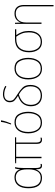

<svg xmlns="http://www.w3.org/2000/svg" viewBox="1350 -2197 1087 3827"><g transform="rotate(-90 1893.5 -283.5)"><path d="M262 10Q332 10 372.5 -26Q413 -62 430 -111H432Q432 -46 448 -18Q464 10 504 10Q526 10 540 3V-21Q525 -15 506 -15Q482 -15 470 -37Q458 -59 458 -119V-348Q458 -416 462.5 -455.5Q467 -495 475 -528H450Q443 -506 437.5 -480Q432 -454 432 -427H430Q397 -538 268 -538Q168 -538 111.5 -466.5Q55 -395 55 -262Q55 10 262 10ZM262 -15Q83 -15 83 -262Q83 -382 131.5 -447.5Q180 -513 269 -513Q347 -513 389 -459.5Q431 -406 431 -281V-258Q431 -148 391 -81.5Q351 -15 262 -15Z M1025 -15Q966 -15 966 -100V-505H1069V-528H633L553 -524V-505H654V0H681V-505H939V-92Q939 10 1021 10Q1045 10 1063 4V-21Q1057 -19 1048 -17Q1039 -15 1025 -15Z M1579 -264Q1579 -379 1530 -458.5Q1481 -538 1369 -538Q1265 -538 1207 -464Q1149 -390 1149 -264Q1149 -146 1202.5 -68Q1256 10 1363 10Q1474 10 1526.5 -69Q1579 -148 1579 -264ZM1177 -264Q1177 -381 1227 -447Q1277 -513 1369 -513Q1467 -513 1509 -440.5Q1551 -368 1551 -264Q1551 -155 1505.5 -85Q1460 -15 1363 -15Q1269 -15 1223 -84.5Q1177 -154 1177 -264ZM1327 -606H1346Q1362 -644 1381 -698Q1400 -752 1407 -798V-807H1377Q1372 -759 1357 -705Q1342 -651 1327 -613Z M1926 -768Q1857 -768 1813 -731Q1769 -694 1769 -633Q1769 -573 1801.5 -540Q1834 -507 1897 -468Q1786 -432 1737.5 -366Q1689 -300 1689 -211Q1689 -108 1747 -49Q1805 10 1903 10Q2006 10 2060 -54Q2114 -118 2114 -221Q2114 -323 2059.5 -377.5Q2005 -432 1930 -478Q1865 -518 1831 -548Q1797 -578 1797 -633Q1797 -683 1830 -713Q1863 -743 1926 -743Q2007 -743 2083 -700L2095 -722Q2049 -748 2008 -758Q1967 -768 1926 -768ZM1923 -451Q1997 -410 2041.5 -356.5Q2086 -303 2086 -221Q2086 -124 2038.5 -69.5Q1991 -15 1903 -15Q1819 -15 1768 -66.5Q1717 -118 1717 -211Q1717 -310 1771.5 -366.5Q1826 -423 1923 -451Z M2654 -264Q2654 -379 2605 -458.5Q2556 -538 2444 -538Q2340 -538 2282 -464Q2224 -390 2224 -264Q2224 -146 2277.5 -68Q2331 10 2438 10Q2549 10 2601.5 -69Q2654 -148 2654 -264ZM2252 -264Q2252 -381 2302 -447Q2352 -513 2444 -513Q2542 -513 2584 -440.5Q2626 -368 2626 -264Q2626 -155 2580.5 -85Q2535 -15 2438 -15Q2344 -15 2298 -84.5Q2252 -154 2252 -264Z M3190 -252Q3190 -328 3168.5 -387.5Q3147 -447 3108 -503H3224V-528H3032Q2895 -528 2830 -452.5Q2765 -377 2765 -248Q2765 -136 2817.5 -63Q2870 10 2973 10Q3076 10 3133 -60Q3190 -130 3190 -252ZM2793 -248Q2793 -367 2850.5 -435Q2908 -503 3032 -503H3076Q3117 -448 3139.5 -389.5Q3162 -331 3162 -252Q3162 -141 3114 -78Q3066 -15 2975 -15Q2883 -15 2838 -81Q2793 -147 2793 -248Z M3539 -538Q3461 -538 3418 -500.5Q3375 -463 3359 -417H3357L3353 -528H3331V0H3358V-302Q3358 -410 3407.5 -461.5Q3457 -513 3538 -513Q3606 -513 3643.5 -473Q3681 -433 3681 -345V240H3708V-346Q3708 -444 3663.5 -491Q3619 -538 3539 -538Z"/></g></svg>

Font: Noto Sans Display Thin
Style: Regular
Weight: 250
Designer: Monotype Design Team
Foundry: Monotype Imaging Inc.
Version: Version 1.900